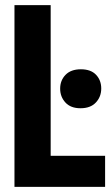

<svg xmlns="http://www.w3.org/2000/svg" viewBox="-20 -731 439 751"><path d="M36.6 0H391.1V-121.6H178.2V-710.9H36.6ZM215.3 -384.3Q215.3 -352.5 235.8 -330.1Q256.3 -307.6 294.9 -307.6Q334 -307.6 355 -330.1Q376 -352.5 376 -384.8Q376 -417 355.7 -438.5Q335.4 -460 296.4 -460Q257.3 -460 236.3 -438.2Q215.3 -416.5 215.3 -384.3Z"/></svg>

Font: Roboto Flex Super Cond Bold
Style: Regular
Weight: 700
Width: 3
Designer: Berlow after Robertson
Foundry: Google
Version: Version 3.000